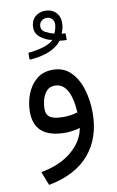

<svg xmlns="http://www.w3.org/2000/svg" viewBox="-101 -722 632 1039"><g transform="rotate(-10 215.0 -203.0)"><path d="M312 -493.2Q292 -493.2 272.9 -496.1Q249 -462.9 202.4 -444.6Q155.8 -426.3 95.7 -422.9V-460.9Q143.6 -465.3 180.9 -477.1Q218.3 -488.8 235.4 -506.8Q201.7 -513.2 173.1 -534.7Q144.5 -556.2 144.5 -590.3Q144.5 -626.5 167.2 -647.9Q189.9 -669.4 224.1 -669.4Q258.8 -669.4 281.2 -647.7Q303.7 -626 303.7 -589.8Q303.7 -562.5 291 -531.7Q295.9 -531.2 301.3 -530.5Q306.6 -529.8 312 -529.8ZM252 -538.6Q257.3 -550.8 261.2 -564.2Q265.1 -577.6 265.1 -589.4Q265.1 -607.4 253.7 -618.7Q242.2 -629.9 226.1 -629.9Q207.5 -629.9 195.6 -618.7Q183.6 -607.4 183.6 -588.4Q183.6 -567.4 205.8 -556.2Q228 -544.9 252 -538.6ZM298.8 -12.2Q282.2 -6.8 258.5 -3.4Q234.9 0 218.8 0Q47.9 0 47.9 -144.5Q47.9 -192.9 65.2 -239.5Q82.5 -286.1 118.4 -316.9Q154.3 -347.7 209 -347.7Q268.6 -347.7 306.9 -309.3Q345.2 -271 363.5 -210Q381.8 -148.9 381.8 -81.1Q381.8 55.2 306.9 144.5Q231.9 233.9 82 262.7L52.7 187.5Q159.2 167.5 223.1 113Q287.1 58.6 298.8 -12.2ZM300.8 -97.2Q290.5 -261.2 205.1 -261.2Q175.3 -261.2 158.4 -241.2Q141.6 -221.2 135 -194.6Q128.4 -168 128.4 -147Q128.4 -113.3 151.1 -99.6Q173.8 -85.9 221.2 -85.9Q240.2 -85.9 260.7 -88.6Q281.2 -91.3 300.8 -97.2Z"/></g></svg>

Font: Vazir FD
Style: Regular-FD
Weight: 400
Designer: Saber Rastikerdar
Foundry: Saber Rastikerdar
Version: Version 30.0.0